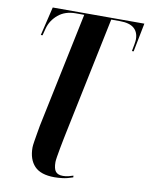

<svg xmlns="http://www.w3.org/2000/svg" viewBox="-101 -786 851 1100"><g transform="rotate(10 324.0 -236.0)"><path d="M293 242Q213 242 176.5 203.5Q140 165 140 96Q140 85 144 60Q148 35 152.5 9Q157 -17 160 -34L300 -704H250Q189 -704 149 -670.5Q109 -637 96 -589L85 -547H75L115 -714H648L615 -547H605Q609 -566 612.5 -587Q616 -608 616 -617Q616 -659 589.5 -681.5Q563 -704 507 -704H457L315 -21Q312 -8 307 18Q302 44 296.5 72.5Q291 101 287.5 124Q284 147 284 155Q284 194 297 210Q310 226 339 226Q356 226 370.5 222.5Q385 219 399 214L400 224Q366 236 339.5 239Q313 242 293 242Z"/></g></svg>

Font: Noto Serif Display ExtraCondensed ExtraBold
Style: Italic
Weight: 800
Width: 2
Italic angle: -12°
Designer: Monotype Design Team
Foundry: Monotype Imaging Inc.
Version: Version 2.009